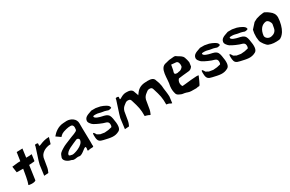

<svg xmlns="http://www.w3.org/2000/svg" viewBox="144 -1822 4604 3043"><g transform="rotate(-30 2446.0 -301.0)"><path d="M61 -383 77 -272 194 -270C156 -35 145 -36 136 -4C134 1 234 18 269 -12C278 -82 279 -74 306 -274L397 -281C399 -282 409 -283 410 -287L426 -402C426 -402 383 -399 379 -398L323 -397L344 -554C344 -554 359 -553 237 -550C230 -503 222 -451 214 -396L168 -395C147 -392 75 -383 61 -383Z M427 -6 506 -12C510 -22 520 -43 523 -54C523 -54 533 -82 534 -93C549 -186 545 -153 562 -258C575 -301 593 -322 624 -345C643 -359 691 -389 765 -389L799 -502C647 -502 580 -411 598 -483C604 -508 587 -508 559 -508C550 -508 543 -504 541 -487L540 -477L469 -258L452 -194L428 -15C427 -12 426 -9 427 -6Z M808 -112C801 -60 869 -16 918 -8C939 -5 944 12 980 8C1003 8 1036 -3 1060 4C1127 23 1228 -130 1228 -52C1230 -37 1214 -7 1230 -4C1239 -4 1256 -10 1279 -12C1295 -13 1335 -7 1333 -28C1335 -41 1330 -43 1331 -48C1335 -77 1324 -359 1326 -446C1328 -532 1243 -582 1168 -582C1150 -582 1121 -579 1103 -578C1010 -572 937 -515 891 -458L971 -402C1003 -435 1013 -450 1101 -472C1131 -480 1157 -482 1182 -482C1227 -481 1237 -443 1226 -386C1220 -355 1129 -335 1052 -300C1001 -277 959 -266 909 -234C841 -191 833 -188 808 -112ZM926 -100C935 -167 1072 -211 1152 -248C1176 -259 1204 -241 1203 -216C1197 -119 1008 -66 982 -72C958 -78 923 -79 926 -100Z M1447 -426C1442 -391 1465 -371 1487 -345C1501 -328 1572 -291 1650 -262C1700 -243 1754 -248 1743 -165C1741 -152 1737 -148 1734 -141L1669 -126L1599 -120L1525 -132L1475 -159C1475 -159 1427 -259 1428 -165C1429 -95 1437 -58 1483 -39C1485 -38 1524 -27 1524 -27C1642 0 1712 20 1797 -27C1842 -52 1849 -120 1825 -244C1815 -293 1806 -324 1755 -346C1735 -354 1711 -359 1688 -364C1656 -371 1568 -393 1570 -429C1571 -442 1597 -441 1617 -441C1665 -441 1690 -425 1734 -420C1749 -418 1783 -413 1801 -405L1827 -396C1847 -394 1887 -403 1886 -413C1882 -449 1857 -461 1832 -477C1808 -492 1776 -503 1747 -513L1668 -528H1590L1523 -504C1500 -495 1454 -476 1447 -426Z M1904 -6 1982 -12C1986 -22 1997 -43 2000 -54C2000 -54 2010 -82 2011 -93C2026 -186 2022 -153 2039 -258C2052 -301 2070 -322 2101 -345C2120 -358 2135 -378 2169 -378C2209 -378 2218 -364 2226 -336C2268 -201 2280 -156 2279 -30C2295 -26 2338 -15 2339 -12C2345 -5 2357 -3 2371 0C2375 -10 2385 -31 2388 -42C2388 -42 2398 -70 2399 -81C2414 -174 2410 -141 2427 -246C2440 -289 2459 -310 2490 -333C2509 -346 2523 -366 2557 -366C2597 -366 2606 -352 2614 -324C2656 -189 2668 -144 2667 -18C2680 -15 2719 -10 2728 0C2734 7 2745 9 2759 12L2774 -102C2774 -150 2758 -252 2758 -252L2753 -309L2740 -369C2740 -369 2720 -419 2720 -423C2707 -483 2653 -490 2594 -490C2502 -490 2446 -472 2399 -422C2386 -408 2371 -386 2355 -365L2352 -381C2352 -381 2332 -431 2332 -435C2319 -495 2265 -502 2206 -502C2114 -502 2058 -411 2074 -483C2080 -508 2064 -508 2036 -508C2027 -508 2020 -504 2018 -487L2017 -477L1946 -258L1928 -194L1905 -15C1904 -12 1903 -9 1904 -6Z M2865 -239C2858 -184 2864 -141 2875 -104C2883 -63 2928 -50 2965 -35C2991 -32 3032 -25 3058 -14C3090 0 3140 -2 3188 -2C3218 2 3234 -12 3264 -8C3281 -6 3334 -147 3341 -157C3362 -185 3041 -138 3037 -142C3013 -169 3008 -238 3048 -275C3051 -278 3200 -292 3239 -296C3271 -299 3292 -319 3308 -344L3318 -416C3313 -452 3303 -482 3294 -509C3278 -552 3242 -566 3200 -593C3188 -604 3173 -615 3149 -614C3127 -614 3100 -607 3085 -608C3054 -609 3023 -594 2996 -590C2854 -571 2897 -361 2865 -239ZM3022 -392C3023 -398 3028 -412 3029 -422C3030 -428 3030 -426 3033 -431L3050 -526L3137 -518C3167 -514 3186 -475 3179 -425C3175 -398 3129 -367 3105 -368C3088 -369 3082 -359 3063 -362C3040 -362 3019 -366 3022 -392Z M3436 -426C3431 -391 3454 -371 3476 -345C3490 -328 3561 -291 3639 -262C3689 -243 3743 -248 3732 -165C3730 -152 3726 -148 3723 -141L3658 -126L3588 -120L3514 -132L3464 -159C3464 -159 3416 -259 3417 -165C3418 -95 3426 -58 3472 -39C3474 -38 3513 -27 3513 -27C3631 0 3701 20 3786 -27C3831 -52 3838 -120 3814 -244C3804 -293 3795 -324 3744 -346C3724 -354 3700 -359 3677 -364C3645 -371 3557 -393 3559 -429C3560 -442 3586 -441 3606 -441C3654 -441 3679 -425 3723 -420C3738 -418 3772 -413 3790 -405L3816 -396C3836 -394 3876 -403 3875 -413C3871 -449 3846 -461 3821 -477C3797 -492 3765 -503 3736 -513L3657 -528H3579L3512 -504C3489 -495 3443 -476 3436 -426Z M3943 -426C3938 -391 3961 -371 3983 -345C3997 -328 4068 -291 4146 -262C4196 -243 4250 -248 4239 -165C4237 -152 4233 -148 4230 -141L4165 -126L4095 -120L4021 -132L3971 -159C3971 -159 3923 -259 3924 -165C3925 -95 3933 -58 3979 -39C3981 -38 4020 -27 4020 -27C4138 0 4208 20 4293 -27C4338 -52 4345 -120 4321 -244C4311 -293 4302 -324 4251 -346C4231 -354 4207 -359 4184 -364C4152 -371 4064 -393 4066 -429C4067 -442 4093 -441 4113 -441C4161 -441 4186 -425 4230 -420C4245 -418 4279 -413 4297 -405L4323 -396C4343 -394 4383 -403 4382 -413C4378 -449 4353 -461 4328 -477C4304 -492 4272 -503 4243 -513L4164 -528H4086L4019 -504C3996 -495 3950 -476 3943 -426Z M4438 -297 4435 -228 4442 -165C4446 -123 4511 -42 4538 -30C4599 -4 4662 -4 4727 -10C4767 -14 4807 -60 4828 -93C4863 -148 4888 -240 4892 -327C4892 -388 4863 -426 4822 -456C4807 -471 4780 -485 4764 -495C4751 -497 4747 -510 4730 -507H4721L4657 -498L4591 -480L4533 -450L4449 -357ZM4548 -195C4560 -289 4607 -356 4687 -366C4735 -372 4765 -299 4763 -282C4760 -262 4753 -231 4751 -216C4741 -147 4688 -124 4645 -117C4592 -109 4542 -151 4548 -195Z"/></g></svg>

Font: Yuck
Style: It
Weight: 400
Version: Version Bleh